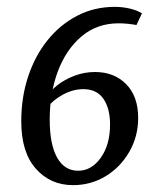

<svg xmlns="http://www.w3.org/2000/svg" viewBox="-20 -529 467 560"><path d="M315 -509Q337 -509 358.5 -504Q380 -499 394 -490L378 -456Q368 -458 354 -459.5Q340 -461 326 -461Q263 -461 218 -423Q173 -385 149 -321.5Q125 -258 125 -180Q125 -108 146.5 -69.5Q168 -31 208 -31Q247 -31 274 -69Q301 -107 301 -166Q301 -213 281.5 -241Q262 -269 223 -269Q193 -269 163.5 -253Q134 -237 117 -214L115 -241Q124 -262 146 -279.5Q168 -297 197 -308Q226 -319 257 -319Q313 -319 348 -283.5Q383 -248 383 -185Q383 -131 357 -86Q331 -41 288 -15Q245 11 193 11Q127 11 84.5 -37Q42 -85 42 -175Q42 -245 62 -305.5Q82 -366 118.5 -411.5Q155 -457 205 -483Q255 -509 315 -509Z"/></svg>

Font: Yrsa
Style: Italic
Weight: 400
Italic angle: -7.10001°
Designer: Anna Giedrys (Yrsa+Rasa design), David Brezina (Yrsa art-direction, Rasa art-direction, design)
Foundry: Rosetta Type Foundry
Version: Version 2.004